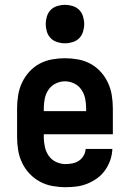

<svg xmlns="http://www.w3.org/2000/svg" viewBox="-20 -770 540 798"><path d="M252 8Q225 8 197.5 3Q170 -2 146 -15Q122 -28 103 -48Q84 -68 72 -93Q60 -118 55.5 -145.5Q51 -173 51 -200V-320Q51 -347 55.5 -374.5Q60 -402 71.5 -426.5Q83 -451 101.5 -471.5Q120 -492 144 -505Q168 -518 195.5 -523Q223 -528 250 -528Q277 -528 304.5 -523Q332 -518 356 -505Q380 -492 398.5 -471.5Q417 -451 428.5 -426.5Q440 -402 444.5 -374.5Q449 -347 449 -320V-212H162V-200Q162 -180 166.5 -159.5Q171 -139 182.5 -122.5Q194 -106 213 -97Q232 -88 252 -88Q267 -88 281.5 -91Q296 -94 308 -102Q320 -110 327.5 -123Q335 -136 336 -151H447Q446 -127 438.5 -105Q431 -83 417.5 -63.5Q404 -44 385 -30Q366 -16 344 -7Q322 2 299 5Q276 8 252 8ZM162 -308H338V-320Q338 -340 334 -360Q330 -380 318.5 -397Q307 -414 288.5 -423Q270 -432 250 -432Q230 -432 211.5 -423Q193 -414 181.5 -397Q170 -380 166 -360Q162 -340 162 -320ZM250 -590Q234 -590 218 -595Q202 -600 191 -611Q180 -622 175 -638Q170 -654 170 -670Q170 -686 175 -702Q180 -718 191 -729Q202 -740 218 -745Q234 -750 250 -750Q266 -750 282 -745Q298 -740 309 -729Q320 -718 325 -702Q330 -686 330 -670Q330 -654 325 -638Q320 -622 309 -611Q298 -600 282 -595Q266 -590 250 -590Z"/></svg>

Font: Iosevka SS08 Regular
Style: Bold
Weight: 700
Monospace: yes
Designer: Belleve Invis
Foundry: Belleve Invis
Version: Version 16.3.4; ttfautohint (v1.8.4)